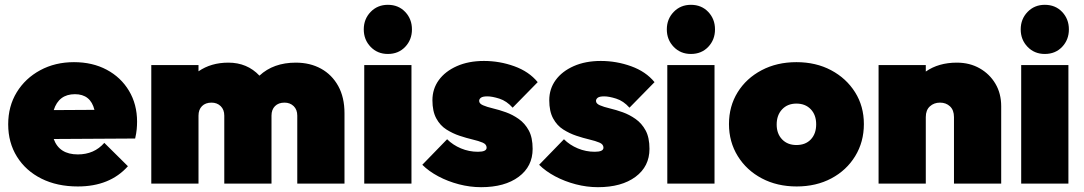

<svg xmlns="http://www.w3.org/2000/svg" viewBox="-20 -762 4501 797"><path d="M303 12Q217 12 152 -20.5Q87 -53 50.5 -111.5Q14 -170 14 -246Q14 -321 49.5 -379Q85 -437 147 -470.5Q209 -504 287 -504Q364 -504 423 -472.5Q482 -441 515.5 -385Q549 -329 549 -257Q549 -242 547.5 -225.5Q546 -209 541 -187L203 -185Q226 -121 303 -121Q371 -121 413 -169L511 -72Q436 12 303 12ZM291 -371Q224 -371 203 -305L372 -306Q356 -371 291 -371Z M608 0V-492H804V-466Q856 -502 928 -502Q1006 -502 1057 -448Q1115 -502 1208 -502Q1267 -502 1312.5 -477Q1358 -452 1384 -405Q1410 -358 1410 -292V0H1214V-282Q1214 -307 1199 -321.5Q1184 -336 1161 -336Q1136 -336 1121.5 -321.5Q1107 -307 1107 -282V0H911V-282Q911 -307 896 -321.5Q881 -336 858 -336Q833 -336 818.5 -321.5Q804 -307 804 -282V0Z M1590 -538Q1547 -538 1518.5 -567.5Q1490 -597 1490 -640Q1490 -683 1518.5 -712.5Q1547 -742 1590 -742Q1634 -742 1662 -712.5Q1690 -683 1690 -640Q1690 -597 1662 -567.5Q1634 -538 1590 -538ZM1492 0V-492H1688V0Z M1977 15Q1931 15 1885 3Q1839 -9 1799.5 -30Q1760 -51 1733 -78L1836 -184Q1860 -160 1893.5 -146Q1927 -132 1964 -132Q2000 -132 2000 -149Q2000 -163 1983.5 -170Q1967 -177 1941.5 -183Q1916 -189 1887.5 -198.5Q1859 -208 1833 -224.5Q1807 -241 1791 -270.5Q1775 -300 1775 -346Q1775 -393 1801.5 -429.5Q1828 -466 1876.5 -487.5Q1925 -509 1989 -509Q2054 -509 2115 -487Q2176 -465 2212 -421L2108 -315Q2083 -343 2053 -352.5Q2023 -362 2003 -362Q1984 -362 1976.5 -356.5Q1969 -351 1969 -343Q1969 -332 1985 -325Q2001 -318 2026.5 -312Q2052 -306 2080 -296Q2108 -286 2133.5 -268Q2159 -250 2175 -220.5Q2191 -191 2191 -144Q2191 -71 2133 -28Q2075 15 1977 15Z M2462 15Q2416 15 2370 3Q2324 -9 2284.5 -30Q2245 -51 2218 -78L2321 -184Q2345 -160 2378.5 -146Q2412 -132 2449 -132Q2485 -132 2485 -149Q2485 -163 2468.5 -170Q2452 -177 2426.5 -183Q2401 -189 2372.5 -198.5Q2344 -208 2318 -224.5Q2292 -241 2276 -270.5Q2260 -300 2260 -346Q2260 -393 2286.5 -429.5Q2313 -466 2361.5 -487.5Q2410 -509 2474 -509Q2539 -509 2600 -487Q2661 -465 2697 -421L2593 -315Q2568 -343 2538 -352.5Q2508 -362 2488 -362Q2469 -362 2461.5 -356.5Q2454 -351 2454 -343Q2454 -332 2470 -325Q2486 -318 2511.5 -312Q2537 -306 2565 -296Q2593 -286 2618.5 -268Q2644 -250 2660 -220.5Q2676 -191 2676 -144Q2676 -71 2618 -28Q2560 15 2462 15Z M2848 -538Q2805 -538 2776.5 -567.5Q2748 -597 2748 -640Q2748 -683 2776.5 -712.5Q2805 -742 2848 -742Q2892 -742 2920 -712.5Q2948 -683 2948 -640Q2948 -597 2920 -567.5Q2892 -538 2848 -538ZM2750 0V-492H2946V0Z M3287 12Q3206 12 3142.5 -21.5Q3079 -55 3042.5 -114Q3006 -173 3006 -247Q3006 -321 3042 -379Q3078 -437 3141.5 -470.5Q3205 -504 3286 -504Q3367 -504 3430 -470.5Q3493 -437 3529.5 -379Q3566 -321 3566 -247Q3566 -173 3530 -114Q3494 -55 3431 -21.5Q3368 12 3287 12ZM3286 -160Q3324 -160 3346 -183.5Q3368 -207 3368 -246Q3368 -285 3345.5 -308.5Q3323 -332 3286 -332Q3249 -332 3226.5 -308Q3204 -284 3204 -245Q3204 -207 3226.5 -183.5Q3249 -160 3286 -160Z M3627 0V-492H3823V-465Q3876 -502 3952 -502Q4005 -502 4046.5 -478.5Q4088 -455 4112 -414.5Q4136 -374 4136 -321V0H3940V-276Q3940 -305 3923.5 -320.5Q3907 -336 3882 -336Q3857 -336 3840 -320.5Q3823 -305 3823 -276V0Z M4317 -538Q4274 -538 4245.5 -567.5Q4217 -597 4217 -640Q4217 -683 4245.5 -712.5Q4274 -742 4317 -742Q4361 -742 4389 -712.5Q4417 -683 4417 -640Q4417 -597 4389 -567.5Q4361 -538 4317 -538ZM4219 0V-492H4415V0Z"/></svg>

Font: Outfit Black
Style: Regular
Weight: 900
Designer: Rodrigo Fuenzalida
Foundry: fragTYPE
Version: Version 1.100; ttfautohint (v1.8.4.7-5d5b)